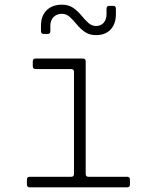

<svg xmlns="http://www.w3.org/2000/svg" viewBox="-20 -800 640 820"><path d="M107 0Q95 0 95 -12V-33Q95 -45 107 -45H284Q296 -45 296 -57V-493Q296 -505 284 -505H132Q120 -505 120 -517V-538Q120 -550 132 -550H334Q346 -550 346 -538V-57Q346 -45 358 -45H523Q535 -45 535 -33V-12Q535 0 523 0ZM390 -650Q362 -650 342.5 -663.5Q323 -677 308 -695.5Q293 -714 278 -727.5Q263 -741 245 -741Q222 -741 208.5 -727Q195 -713 195 -690V-667Q195 -655 183 -655H167Q155 -655 155 -667V-690Q155 -732 179 -756Q203 -780 245 -780Q273 -780 292.5 -766.5Q312 -753 327 -734.5Q342 -716 357 -702.5Q372 -689 390 -689Q411 -689 423 -703Q435 -717 435 -740V-763Q435 -775 447 -775H463Q475 -775 475 -763V-740Q475 -698 452.5 -674Q430 -650 390 -650Z"/></svg>

Font: Pitagon Sans Mono Thin
Style: Regular
Weight: 100
Monospace: yes
Designer: Travis Tran
Foundry: Pitagon
Version: Version 1.001; ttfautohint (v1.8.4.7-5d5b);gftools[0.9.26]